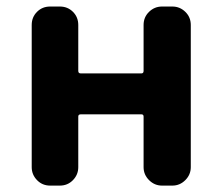

<svg xmlns="http://www.w3.org/2000/svg" viewBox="-20 -580 693 600"><path d="M136.7 0Q112.3 0 95.7 -17.1Q79.1 -34.2 79.1 -57.6V-502Q79.1 -526.4 95.7 -543Q112.3 -559.6 136.7 -559.6H167Q191.4 -559.6 208 -543Q224.6 -526.4 224.6 -502V-358.4Q224.6 -350.6 232.4 -350.6H421.9Q428.7 -350.6 428.7 -358.4V-502Q428.7 -526.4 445.8 -543Q462.9 -559.6 486.3 -559.6H518.6Q542 -559.6 559.1 -543Q576.2 -526.4 576.2 -502V-57.6Q576.2 -34.2 559.1 -17.1Q542 0 518.6 0H486.3Q462.9 0 445.8 -17.1Q428.7 -34.2 428.7 -57.6V-215.8Q428.7 -222.7 421.9 -222.7H232.4Q224.6 -222.7 224.6 -215.8V-57.6Q224.6 -34.2 208 -17.1Q191.4 0 167 0Z"/></svg>

Font: Gen Jyuu Gothic P Bold
Style: Bold
Weight: 700
Designer: [Source Han Sans]
Ryoko NISHIZUKA  (kana & ideographs); Paul D. Hunt (Latin, Greek & Cyrillic); Wenlong ZHANG  (bopomofo
Version: Version 1.002.20150607